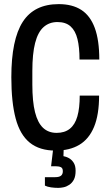

<svg xmlns="http://www.w3.org/2000/svg" viewBox="-20 -719 533 932"><path d="M250 12Q172 12 124.5 -26.5Q77 -65 56 -144Q35 -223 35 -344Q35 -527 90.5 -613Q146 -699 265 -699Q331 -699 374.5 -671Q418 -643 440 -583.5Q462 -524 462 -430H366Q366 -489 356 -529.5Q346 -570 322.5 -591Q299 -612 259 -612Q219 -612 191.5 -587.5Q164 -563 150.5 -510.5Q137 -458 137 -374V-309Q137 -226 150 -174.5Q163 -123 189 -98.5Q215 -74 255 -74Q294 -74 319 -94Q344 -114 355.5 -154Q367 -194 367 -255H461Q461 -162 436.5 -103Q412 -44 365 -16Q318 12 250 12ZM263 193Q245 193 227.5 190.5Q210 188 198 182V141H248Q267 141 276 134Q285 127 285 112Q285 97 275.5 92.5Q266 88 250 88H228L241 -21H290L288 39Q300 41 313.5 48Q327 55 337 70Q347 85 347 110Q347 137 338.5 153Q330 169 316.5 178Q303 187 289 190Q275 193 263 193Z"/></svg>

Font: Archivo ExtraCondensed Medium
Style: Regular
Weight: 500
Width: 2
Designer: Hector Gatti
Foundry: Omnibus-Type
Version: Version 2.001